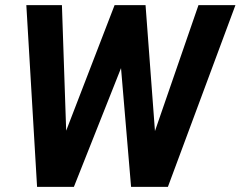

<svg xmlns="http://www.w3.org/2000/svg" viewBox="-20 -731 941 751"><path d="M200.2 -119.6 428.2 -710.9H504.4L509.3 -605.5L269 0H186ZM222.2 -710.9 242.7 -106.4 218.3 0H125L83 -710.9ZM552.7 -121.6 756.3 -710.9H900.9L636.7 0H544.4ZM549.3 -710.9 594.7 -103.5 576.2 0H492.7L440.4 -617.7L471.2 -710.9Z"/></svg>

Font: Roboto
Style: Bold Italic
Weight: 700
Italic angle: -12°
Designer: Christian Robertson
Foundry: Google
Version: Version 3.0